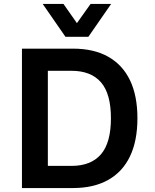

<svg xmlns="http://www.w3.org/2000/svg" viewBox="-20 -951 783 971"><path d="M91 0V-705H349Q455 -705 527.5 -664Q600 -623 637.5 -545Q675 -467 675 -353Q675 -239 637.5 -160.5Q600 -82 527 -41Q454 0 349 0ZM222 -112H341Q440 -112 490.5 -170.5Q541 -229 541 -353Q541 -477 490.5 -535Q440 -593 341 -593H222ZM311 -765 196 -931H301L369 -834L438 -931H542L427 -765Z"/></svg>

Font: Nunito Sans 7pt SemiCondensed
Style: Bold
Weight: 700
Width: 4
Designer: Vernon Adams
Foundry: Vernon Adams
Version: Version 3.101;gftools[0.9.27]